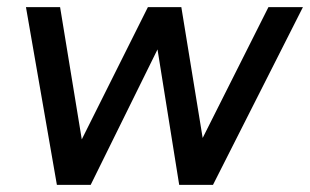

<svg xmlns="http://www.w3.org/2000/svg" viewBox="-20 -520 872 540"><path d="M53 -500H149L210 -128L396 -500H490L550 -132L735 -500H832L579 0H484L423 -381L235 0H140Z"/></svg>

Font: Oak Sans Medium
Style: Italic
Weight: 500
Italic angle: -9.49998°
Foundry: Erik Kennedy, Walven
Version: Version 1.000